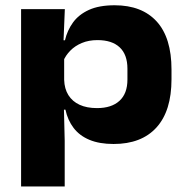

<svg xmlns="http://www.w3.org/2000/svg" viewBox="-20 -520 693 711"><path d="M400.6 13.2Q347.9 13.2 311.2 -2.2Q274.5 -17.5 252.6 -46.2Q230.7 -74.9 222.3 -113.9H175.6L217.6 -224.4Q218.6 -191.1 233.3 -167.7Q248 -144.3 274.7 -132Q301.4 -119.7 339.3 -119.7Q392.9 -119.7 422.4 -146.6Q451.9 -173.5 451.9 -225.5V-265.5Q451.9 -317.9 423.2 -344.7Q394.6 -371.5 340.9 -371.5Q308.7 -371.5 283.3 -360.9Q257.8 -350.3 240.4 -332.5Q222.9 -314.8 213.9 -292.8L180.6 -370.9H220.6Q229 -407.2 250.3 -436.7Q271.6 -466.1 309.2 -483.3Q346.9 -500.5 404.5 -500.5Q505.5 -500.5 560.3 -440.4Q615.1 -380.2 615.1 -262.2V-226.9Q615.1 -109.1 559.4 -47.9Q503.8 13.2 400.6 13.2ZM58.1 170.5V-486.1H220.1L214.4 -348.6L217.6 -315.8V-164L216.1 -143.8L219.6 1.7V170.5Z"/></svg>

Font: Anek Gurmukhi Medium SemiExpanded
Style: Regular
Weight: 500
Width: 6
Version: Version 1.003